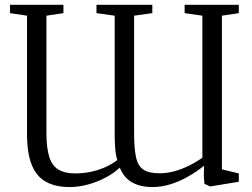

<svg xmlns="http://www.w3.org/2000/svg" viewBox="-20 -763 1044 796"><path d="M970 -743V-708.5L900 -698V-61L970 -44V-9.5L851.5 10L827.5 -1L825 -32L826 -76Q797 -52.5 761.5 -32Q726 -11.5 688 0.5Q650 12.5 613 12.5Q577.5 12.5 550.8 3.5Q524 -5.5 505.8 -23.2Q487.5 -41 476.5 -68Q451 -44 416.5 -26Q382 -8 343.8 2.2Q305.5 12.5 269 12.5Q211 12.5 171.5 -8.8Q132 -30 112 -78.5Q92 -127 92 -209.5V-698L21.5 -708.5V-743H243V-708.5L172.5 -698V-212.5Q172.5 -149 184.5 -112Q196.5 -75 222.8 -59.5Q249 -44 291.5 -44Q323 -44 354.2 -50.2Q385.5 -56.5 414.2 -69Q443 -81.5 466.5 -99.5Q463 -108 460.5 -123Q458 -138 456.8 -159.8Q455.5 -181.5 455.5 -210.5V-698L380 -708.5V-743H611.5V-708.5L536 -698V-211Q536 -147.5 544 -111Q552 -74.5 574.8 -59.5Q597.5 -44.5 642.5 -44.5Q669.5 -44.5 699 -52Q728.5 -59.5 759 -74Q789.5 -88.5 819 -109V-698L745.5 -708.5V-743Z"/></svg>

Font: Merriweather 60pt Light
Style: Regular
Weight: 300
Version: Version 2.100